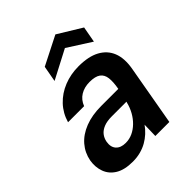

<svg xmlns="http://www.w3.org/2000/svg" viewBox="-210 -863 997 997"><g transform="rotate(-45 289.0 -364.0)"><path d="M184 12Q123 12 87 -10Q51 -32 37.5 -69Q24 -106 31 -149Q40 -197 71 -233Q102 -269 153 -289Q204 -309 272 -309H397Q405 -353 401.5 -382Q398 -411 378 -425.5Q358 -440 317 -440Q278 -440 249.5 -422.5Q221 -405 208 -371H90Q105 -423 140.5 -460.5Q176 -498 226 -518Q276 -538 334 -538Q407 -538 452 -513.5Q497 -489 515 -444Q533 -399 522 -334L463 0H360L362 -81Q348 -61 329.5 -44Q311 -27 289 -14.5Q267 -2 240.5 5Q214 12 184 12ZM226 -83Q253 -83 277 -94Q301 -105 321.5 -125Q342 -145 356.5 -171Q371 -197 378 -226L380 -232H272Q237 -232 213.5 -222.5Q190 -213 177 -196.5Q164 -180 160 -158Q154 -123 172 -103Q190 -83 226 -83ZM192 -572 208 -660 366 -740 497 -660 481 -572 351 -655Z"/></g></svg>

Font: DM Sans 9pt SemiBold
Style: Italic
Weight: 600
Italic angle: -10°
Version: Version 4.004;gftools[0.9.30]